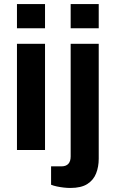

<svg xmlns="http://www.w3.org/2000/svg" viewBox="-20 -743 571 951"><path d="M64 -603V-723H203V-603ZM64 0V-526H203V0ZM330 -603V-723H469V-603ZM328 188Q313 188 295.5 186Q278 184 261.5 180.5Q245 177 233 172V81H284Q307 81 318.5 68.5Q330 56 330 32V-526H469V43Q469 83 456 116Q443 149 412.5 168.5Q382 188 328 188Z"/></svg>

Font: Archivo SemiBold
Style: Bold
Weight: 700
Version: Version 2.001